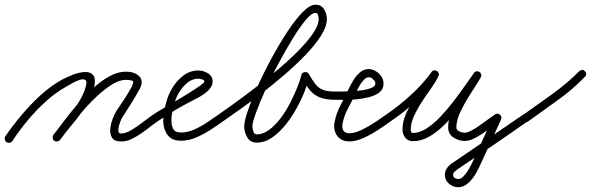

<svg xmlns="http://www.w3.org/2000/svg" viewBox="-38 -580 2523 820"><path d="M-10 27Q-16 23 -17.5 15.5Q-19 8 -15 2Q15 -42 53.5 -88Q92 -134 136 -174Q180 -214 227 -240Q248 -251 275 -261.5Q302 -272 326 -272.5Q350 -273 361.5 -257Q373 -241 362 -199Q351 -161 326 -123Q301 -85 271.5 -50Q242 -15 218 18Q214 23 206.5 24Q199 25 193 21Q188 17 187 9.5Q186 2 190 -4Q213 -34 241.5 -67.5Q270 -101 294 -137Q318 -173 328 -209Q335 -233 326.5 -238.5Q318 -244 302.5 -239Q287 -234 270.5 -224.5Q254 -215 245 -210Q200 -185 158 -147Q116 -109 79.5 -65Q43 -21 15 22Q11 28 3.5 29.5Q-4 31 -10 27ZM194 21Q188 17 187 9.5Q186 2 190 -3Q208 -27 234 -61.5Q260 -96 291.5 -133Q323 -170 358 -202Q393 -234 429 -254Q465 -274 500 -274Q536 -274 556.5 -254.5Q577 -235 558 -198Q558 -198 558 -198Q558 -198 557 -198Q557 -198 557 -198Q557 -198 557 -198Q542 -169 524.5 -141.5Q507 -114 489 -86Q486 -83 480.5 -71.5Q475 -60 471 -46Q467 -32 467.5 -21.5Q468 -11 477 -10Q497 -9 523 -24.5Q549 -40 574 -59.5Q599 -79 617 -91Q623 -95 630 -94Q637 -93 641 -87Q645 -81 644 -74Q643 -67 637 -63Q615 -48 587.5 -26.5Q560 -5 530.5 10.5Q501 26 475 24Q449 23 440 7.5Q431 -8 433 -29.5Q435 -51 443 -72Q451 -93 459 -106Q477 -132 494.5 -159Q512 -186 527 -214Q527 -214 527 -214Q527 -214 527 -214Q526 -214 526 -214Q526 -214 526 -214Q536 -232 526 -235.5Q516 -239 500 -239Q472 -239 440 -219Q408 -199 374.5 -167.5Q341 -136 311 -100.5Q281 -65 256.5 -33.5Q232 -2 218 17Q214 23 206.5 24Q199 25 194 21Z M613 -67Q608 -73 609.5 -80Q611 -87 617 -91Q625 -97 649 -111Q673 -125 704.5 -143.5Q736 -162 765.5 -180.5Q795 -199 815 -213Q835 -227 835 -232Q835 -238 824.5 -241Q814 -244 810 -244Q783 -244 761.5 -226Q740 -208 725.5 -183Q711 -158 706 -134Q706 -134 706 -134Q706 -133 706 -133Q701 -116 697.5 -100Q694 -84 694 -66Q694 -44 702 -29Q710 -14 735 -14Q763 -14 792 -27Q821 -40 847.5 -58Q874 -76 896 -91Q902 -95 909 -94Q916 -93 920 -87Q924 -81 923 -74Q922 -67 916 -63Q891 -45 861 -25.5Q831 -6 799 7.5Q767 21 735 21Q695 21 677 -4.5Q659 -30 659 -66Q659 -87 662.5 -105.5Q666 -124 672 -143Q672 -143 672 -142Q672 -142 672 -142Q679 -173 698 -204.5Q717 -236 745.5 -257.5Q774 -279 810 -279Q830 -279 850 -267Q870 -255 870 -232Q870 -220 864 -210Q858 -200 850 -192Q830 -174 803.5 -160.5Q777 -147 753 -134Q723 -118 694 -100Q665 -82 637 -63Q631 -58 624 -59.5Q617 -61 613 -67Z M896 -91Q919 -107 958.5 -135.5Q998 -164 1046.5 -201Q1095 -238 1143.5 -278.5Q1192 -319 1232.5 -359.5Q1273 -400 1298 -436Q1323 -472 1323 -499Q1323 -505 1320.5 -515Q1318 -525 1309 -525Q1293 -525 1267.5 -494.5Q1242 -464 1212 -415Q1182 -366 1151.5 -309Q1121 -252 1096 -197Q1071 -142 1055.5 -99.5Q1040 -57 1040 -40Q1040 -32 1044 -19Q1048 -6 1058 -6Q1085 -6 1111 -25Q1137 -44 1160 -74.5Q1183 -105 1201 -140Q1219 -175 1231.5 -206.5Q1244 -238 1249 -259Q1251 -270 1264 -272Q1276 -273 1281 -264Q1295 -239 1308 -222Q1321 -205 1340 -197Q1359 -189 1392 -189Q1399 -189 1404.5 -183.5Q1410 -178 1410 -171Q1410 -164 1404.5 -159Q1399 -154 1392 -154Q1353 -154 1328 -164Q1303 -174 1285.5 -195Q1268 -216 1251 -246Q1248 -251 1253 -254.5Q1258 -258 1265 -259Q1272 -260 1278 -258Q1284 -256 1283 -251Q1277 -225 1262.5 -188.5Q1248 -152 1227 -114.5Q1206 -77 1179.5 -44.5Q1153 -12 1122.5 8.5Q1092 29 1058 29Q1031 29 1018 6.5Q1005 -16 1005 -40Q1005 -62 1021 -108.5Q1037 -155 1063.5 -214Q1090 -273 1123 -333.5Q1156 -394 1190 -445.5Q1224 -497 1255 -528.5Q1286 -560 1309 -560Q1334 -560 1346 -540.5Q1358 -521 1358 -499Q1358 -467 1333 -427.5Q1308 -388 1266.5 -345Q1225 -302 1175.5 -259.5Q1126 -217 1076.5 -179Q1027 -141 984.5 -111Q942 -81 916 -63Q910 -58 903 -59.5Q896 -61 892 -67Q887 -73 888.5 -80Q890 -87 896 -91Z M1366 -171Q1366 -178 1371 -183.5Q1376 -189 1383 -189Q1390 -189 1411 -189Q1432 -189 1458 -190Q1484 -191 1508.5 -194.5Q1533 -198 1549 -205Q1565 -212 1565 -223Q1565 -231 1559.5 -237.5Q1554 -244 1547 -248Q1542 -250 1537 -250Q1526 -250 1515 -238Q1504 -226 1496 -211.5Q1488 -197 1484 -188Q1469 -156 1450.5 -121.5Q1432 -87 1425 -53Q1425 -53 1425 -53Q1425 -53 1425 -53Q1425 -53 1425 -53Q1425 -53 1425 -53Q1424 -47 1424 -42Q1424 -11 1454 -11Q1477 -11 1507 -25.5Q1537 -40 1565.5 -59Q1594 -78 1612 -91Q1618 -95 1625 -94Q1632 -93 1636 -87Q1640 -81 1639 -74Q1638 -67 1632 -63Q1610 -47 1579 -26.5Q1548 -6 1515 9Q1482 24 1454 24Q1424 24 1406.5 5.5Q1389 -13 1389 -42Q1389 -50 1391 -59Q1391 -59 1391 -59Q1391 -59 1391 -59Q1391 -59 1391 -59Q1391 -59 1391 -59Q1398 -96 1417 -132Q1436 -168 1452 -202Q1460 -219 1472 -238.5Q1484 -258 1500 -271.5Q1516 -285 1537 -285Q1551 -285 1563 -278Q1579 -270 1589.5 -255.5Q1600 -241 1600 -223Q1600 -199 1582.5 -185.5Q1565 -172 1538 -165Q1511 -158 1481 -155.5Q1451 -153 1424.5 -153.5Q1398 -154 1383 -154Q1376 -154 1371 -159Q1366 -164 1366 -171Z M1608 -67Q1603 -73 1604.5 -80Q1606 -87 1612 -91Q1666 -128 1716 -173.5Q1766 -219 1805 -272Q1809 -279 1816 -279.5Q1823 -280 1828 -277Q1833 -274 1835.5 -267.5Q1838 -261 1834 -254Q1822 -229 1802 -201Q1782 -173 1762.5 -143Q1743 -113 1729.5 -83Q1716 -53 1716 -26Q1716 -22 1718 -17Q1720 -12 1725 -12Q1753 -12 1783 -31Q1813 -50 1842 -80.5Q1871 -111 1898 -146Q1925 -181 1947.5 -213.5Q1970 -246 1986 -268Q1991 -275 1997.5 -275.5Q2004 -276 2010 -273Q2015 -269 2017 -262.5Q2019 -256 2015 -249Q1998 -220 1973.5 -182.5Q1949 -145 1930 -106Q1911 -67 1911 -36Q1911 -24 1924 -18.5Q1937 -13 1946 -13Q1957 -13 1974.5 -22Q1992 -31 2011 -44.5Q2030 -58 2047.5 -71Q2065 -84 2076 -91Q2087 -99 2097 -90Q2107 -81 2102 -70Q2079 -19 2055.5 32Q2032 83 2009 133Q2009 133 2009 133Q2009 133 2009 133Q2009 133 2009 133Q2009 133 2009 133Q2001 151 1988 171Q1975 191 1957 205.5Q1939 220 1917 220Q1916 220 1915 219Q1915 219 1915.5 219Q1916 219 1916 219Q1916 219 1916 219Q1916 219 1916 219Q1895 219 1878.5 203.5Q1862 188 1862 167Q1862 151 1871 138Q1880 125 1893 117Q1969 65 2045.5 13Q2122 -39 2197 -91Q2203 -95 2210 -94Q2217 -93 2221 -87Q2225 -81 2224 -74Q2223 -67 2217 -63Q2142 -10 2065.5 42Q1989 94 1913 145Q1908 149 1902.5 154.5Q1897 160 1897 167Q1897 174 1903 179Q1909 184 1916 184Q1916 184 1916 184.5Q1916 185 1916 185Q1916 185 1916.5 185Q1917 185 1917 185Q1917 185 1917 185Q1930 185 1942 172.5Q1954 160 1963 144.5Q1972 129 1977 119Q1977 119 1977 119Q1977 119 1977 119Q1977 119 1977 119Q1977 119 1977 119Q2000 68 2023.5 17Q2047 -34 2070 -84Q2073 -90 2079.5 -89Q2086 -88 2091 -83Q2097 -78 2099 -72Q2101 -66 2096 -63Q2077 -49 2050.5 -29Q2024 -9 1996.5 6.5Q1969 22 1946 22Q1921 22 1898.5 7Q1876 -8 1876 -36Q1876 -74 1895 -115Q1914 -156 1939.5 -195Q1965 -234 1985 -267Q1989 -274 1996 -274.5Q2003 -275 2009 -271Q2014 -268 2016.5 -261.5Q2019 -255 2014 -248Q1995 -221 1971 -186Q1947 -151 1919 -114.5Q1891 -78 1860 -47Q1829 -16 1795 3.5Q1761 23 1725 23Q1705 23 1693 8Q1681 -7 1681 -26Q1681 -59 1694.5 -90.5Q1708 -122 1728 -152.5Q1748 -183 1768.5 -212.5Q1789 -242 1803 -270Q1807 -277 1814 -278Q1821 -279 1827 -275Q1832 -271 1835 -265Q1838 -259 1833 -252Q1793 -197 1740.5 -149Q1688 -101 1632 -63Q1626 -58 1619 -59.5Q1612 -61 1608 -67Z M2197 -90Q2258 -133 2320.5 -178Q2383 -223 2436 -276Q2441 -281 2448 -281.5Q2455 -282 2460 -276Q2465 -271 2465.5 -264Q2466 -257 2460 -252Q2407 -197 2343 -151.5Q2279 -106 2217 -61Q2211 -57 2204 -58.5Q2197 -60 2193 -66Q2189 -71 2190 -78.5Q2191 -86 2197 -90Z"/></svg>

Font: FRB American Cursive Guidelines Arrows
Style: Italic
Weight: 400
Italic angle: -25°
Version: Version 2.0;Modular Font Editor K font №1